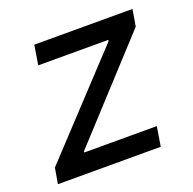

<svg xmlns="http://www.w3.org/2000/svg" viewBox="-102 -650 757 753"><g transform="rotate(-20 276.0 -273.0)"><path d="M16.1 0 27.3 -65.4 394.5 -459 395.5 -464.4H103L116.2 -545.9H525.9L514.2 -476.1L156.7 -86.9L155.8 -81.5H458.5L445.3 0Z"/></g></svg>

Font: Inter
Style: Italic
Weight: 400
Italic angle: -9.3988°
Designer: Rasmus Andersson
Foundry: rsms
Version: Version 4.001;git-66647c0bb